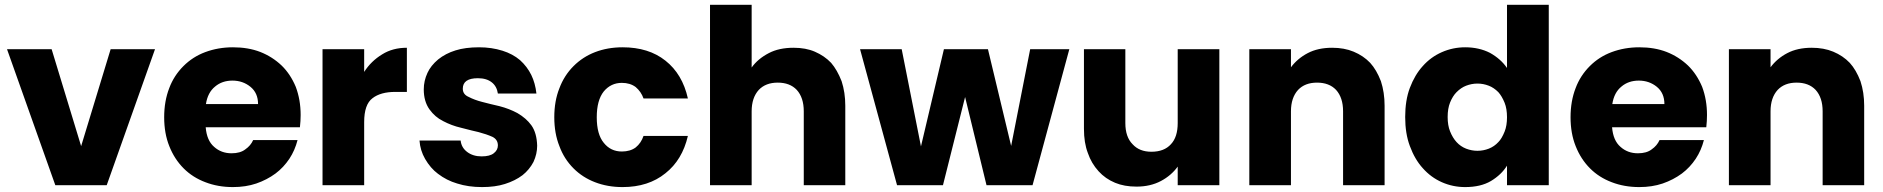

<svg xmlns="http://www.w3.org/2000/svg" viewBox="-20 -760 7728 788"><path d="M616.2 -558.1 418 0H207L8.8 -558.1H191.9L313 -160.2L434.1 -558.1Z M862.8 -404.8Q832.5 -380.4 825.2 -333H1039.1Q1039.1 -378.4 1007.8 -403.8Q976.6 -429.2 934.1 -429.2Q891.6 -429.2 862.8 -404.8ZM674.8 -398.9Q693.8 -449.7 732.9 -488.8Q771 -526.9 821.8 -545.9Q875 -565.9 936 -565.9Q998.5 -565.9 1047.9 -546.9Q1097.7 -527.3 1135.7 -491.2Q1171.9 -456.1 1193.8 -403.8Q1213.9 -350.6 1213.9 -288.1Q1213.9 -263.7 1210.9 -237.8H824.2Q828.6 -183.1 858.9 -157.2Q888.2 -130.9 930.2 -130.9Q966.3 -130.9 986.8 -147Q1008.8 -162.1 1019 -185.1H1201.2Q1190.4 -143.1 1168 -108.9Q1144 -72.8 1110.8 -47.9Q1075.7 -22 1031.7 -6.8Q988.3 7.8 936 7.8Q874.5 7.8 822.8 -12.2Q771 -31.7 733.9 -68.8Q695.8 -106.9 674.8 -160.2Q653.8 -212.4 653.8 -278.8Q653.8 -345.2 674.8 -398.9Z M1474.6 -464.8Q1502.9 -509.3 1548.8 -537.1Q1591.8 -564 1649.9 -564V-382.8H1602.5Q1542 -382.8 1508.8 -356.9Q1474.6 -331.5 1474.6 -258.8V0H1303.7V-558.1H1474.6Z M2184.6 -162.1Q2184.6 -127.9 2169.4 -95.2Q2152.3 -63 2124.5 -41Q2094.2 -18.1 2052.2 -4.9Q2012.2 7.8 1958.5 7.8Q1902.3 7.8 1856.4 -6.8Q1813 -19.5 1777.3 -46.9Q1746.6 -69.8 1724.6 -107.9Q1704.6 -142.6 1701.7 -183.1H1870.6Q1873.5 -154.3 1897.5 -136.2Q1921.4 -118.2 1956.5 -118.2Q1990.2 -118.2 2006.3 -130.9Q2023.4 -144 2023.4 -163.1Q2023.4 -187 2001.5 -198.2Q1976.1 -209.5 1944.3 -217.8Q1921.9 -222.7 1871.6 -235.8Q1833.5 -244.6 1798.3 -263.2Q1765.6 -279.3 1742.7 -311Q1719.2 -343.8 1719.2 -393.1Q1719.2 -428.2 1734.4 -460.9Q1748 -490.7 1778.3 -516.1Q1808.6 -540.5 1849.6 -553.2Q1889.6 -565.9 1946.3 -565.9Q1997.6 -565.9 2042.5 -551.8Q2084.5 -538.6 2114.3 -513.2Q2143.6 -486.8 2160.6 -452.1Q2176.8 -418.9 2181.6 -376H2023.4Q2019 -405.8 1998.5 -421.9Q1977.1 -439 1941.4 -439Q1879.4 -439 1879.4 -396Q1879.4 -373 1902.3 -362.8Q1927.7 -349.6 1958.5 -341.8Q1991.7 -333 2030.3 -324.2Q2069.8 -314 2103.5 -295.9Q2139.6 -274.9 2160.6 -246.1Q2183.1 -214.8 2184.6 -162.1Z M2254.9 -278.8Q2254.9 -345.7 2275.9 -397.9Q2295.4 -450.2 2334 -488.8Q2371.6 -526.4 2421.9 -545.9Q2473.6 -565.9 2535.2 -565.9Q2642.1 -565.9 2710.9 -511.2Q2780.8 -456.1 2803.2 -356H2621.1Q2611.3 -383.8 2588.9 -402.8Q2565.9 -419.9 2532.2 -419.9Q2487.3 -419.9 2458 -384.8Q2429.2 -348.6 2429.2 -278.8Q2429.2 -208.5 2458 -173.8Q2486.3 -138.2 2532.2 -138.2Q2566.4 -138.2 2588.9 -154.8Q2611.3 -172.9 2621.1 -202.1H2803.2Q2780.3 -103.5 2710.9 -48.8Q2641.1 7.8 2535.2 7.8Q2473.6 7.8 2421.9 -12.2Q2371.1 -31.7 2334 -68.8Q2294.9 -107.9 2275.9 -160.2Q2254.9 -212.4 2254.9 -278.8Z M3064.9 -482.9Q3090.3 -518.6 3135.3 -542Q3177.2 -564 3236.8 -564Q3287.1 -564 3324.2 -547.9Q3363.8 -530.8 3391.1 -502Q3416 -473.1 3434.1 -426.8Q3449.2 -380.4 3449.2 -326.2V0H3278.8V-303.2Q3278.8 -359.4 3250 -391.1Q3221.7 -420.9 3171.9 -420.9Q3122.6 -420.9 3094.2 -391.1Q3064.9 -358.9 3064.9 -303.2V0H2894V-740.2H3064.9Z M3854 -558.1H4034.7L4129.9 -161.1L4208 -558.1H4368.7L4217.8 0H4028.8L3940.9 -361.8L3850.1 0H3661.6L3509.8 -558.1H3680.7L3759.8 -159.2Z M4813.5 -76.2Q4787.1 -39.6 4744.6 -17.1Q4701.2 5.9 4644.5 5.9Q4594.2 5.9 4556.6 -9.8Q4516.6 -26.4 4488.8 -57.1Q4459 -89.8 4444.8 -131.8Q4428.7 -173.3 4428.7 -231.9V-558.1H4598.6V-254.9Q4598.6 -197.8 4628.4 -168Q4656.2 -137.2 4705.6 -137.2Q4757.8 -137.2 4785.6 -168Q4813.5 -197.3 4813.5 -254.9V-558.1H4984.4V0H4813.5Z M5492.2 -303.2Q5492.2 -359.4 5463.4 -391.1Q5435.1 -420.9 5385.3 -420.9Q5335.9 -420.9 5307.6 -391.1Q5278.3 -358.9 5278.3 -303.2V0H5107.4V-558.1H5278.3V-483.9Q5305.2 -520 5347.2 -542Q5389.2 -564 5447.3 -564Q5497.1 -564 5535.6 -547.9Q5575.7 -531.2 5603.5 -502Q5629.4 -473.6 5647.5 -426.8Q5662.6 -380.4 5662.6 -326.2V0H5492.2Z M5747.1 -279.8Q5747.1 -348.1 5766.1 -398.9Q5786.6 -453.1 5819.3 -488.8Q5852.1 -525.9 5897.5 -545.9Q5942.9 -565.9 5993.2 -565.9Q6050.3 -565.9 6095.2 -543Q6139.6 -518.1 6165 -481V-740.2H6336.4V0H6165V-80.1Q6142.1 -43 6099.1 -17.1Q6057.1 7.8 5993.2 7.8Q5942.9 7.8 5897.5 -12.2Q5852.5 -32.2 5819.3 -69.8Q5786.6 -105.5 5766.1 -161.1Q5747.1 -211.9 5747.1 -279.8ZM5921.4 -279.8Q5921.4 -245.6 5931.2 -221.2Q5941.9 -194.3 5958 -176.8Q5974.6 -158.7 5997.1 -149.9Q6020 -141.1 6043.5 -141.1Q6067.9 -141.1 6090.3 -149.9Q6112.8 -158.7 6129.4 -176.8Q6143.6 -190.9 6155.3 -220.2Q6165 -244.6 6165 -278.8Q6165 -313.5 6155.3 -337.9Q6144 -365.7 6129.4 -381.8Q6110.8 -400.4 6090.3 -408.2Q6067.9 -417 6043.5 -417Q6020 -417 5997.1 -408.2Q5976.6 -400.4 5958 -381.8Q5941.9 -365.7 5931.2 -338.9Q5921.4 -314.5 5921.4 -279.8Z M6634.8 -404.8Q6604.5 -380.4 6597.2 -333H6811Q6811 -378.4 6779.8 -403.8Q6748.5 -429.2 6706.1 -429.2Q6663.6 -429.2 6634.8 -404.8ZM6446.8 -398.9Q6465.8 -449.7 6504.9 -488.8Q6543 -526.9 6593.8 -545.9Q6647 -565.9 6708 -565.9Q6770.5 -565.9 6819.8 -546.9Q6869.6 -527.3 6907.7 -491.2Q6943.8 -456.1 6965.8 -403.8Q6985.8 -350.6 6985.8 -288.1Q6985.8 -263.7 6982.9 -237.8H6596.2Q6600.6 -183.1 6630.9 -157.2Q6660.2 -130.9 6702.1 -130.9Q6738.3 -130.9 6758.8 -147Q6780.8 -162.1 6791 -185.1H6973.1Q6962.4 -143.1 6939.9 -108.9Q6916 -72.8 6882.8 -47.9Q6847.7 -22 6803.7 -6.8Q6760.3 7.8 6708 7.8Q6646.5 7.8 6594.7 -12.2Q6543 -31.7 6505.9 -68.8Q6467.8 -106.9 6446.8 -160.2Q6425.8 -212.4 6425.8 -278.8Q6425.8 -345.2 6446.8 -398.9Z M7460.4 -303.2Q7460.4 -359.4 7431.6 -391.1Q7403.3 -420.9 7353.5 -420.9Q7304.2 -420.9 7275.9 -391.1Q7246.6 -358.9 7246.6 -303.2V0H7075.7V-558.1H7246.6V-483.9Q7273.4 -520 7315.4 -542Q7357.4 -564 7415.5 -564Q7465.3 -564 7503.9 -547.9Q7543.9 -531.2 7571.8 -502Q7597.7 -473.6 7615.7 -426.8Q7630.9 -380.4 7630.9 -326.2V0H7460.4Z"/></svg>

Font: PoppinsZ
Style: Bold
Weight: 700
Designer: Ninad Kale (Devanagari), Jonny Pinhorn (Latin)
Foundry: Indian Type Foundry
Version: Version 3.002;FEAKit 1.0